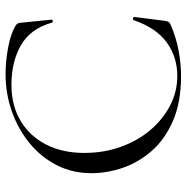

<svg xmlns="http://www.w3.org/2000/svg" viewBox="-10 -666 688 709"><g transform="rotate(-90 334.5 -312.0)"><path d="M414.6 -636Q460.6 -636 510.3 -627Q560 -618 590.4 -601Q598.6 -596.4 601.2 -592.3Q603.8 -588.2 604.8 -577.2L616 -465.4Q616 -463.2 611.1 -461.8Q606.2 -460.4 605 -464.4Q582.4 -544.6 521.1 -579.4Q459.8 -614.2 375.6 -614.2Q299 -614.2 242.5 -580.6Q186 -547 154.9 -486.5Q123.8 -426 123.8 -345.2Q123.8 -273.8 146 -211.3Q168.2 -148.8 207.6 -102.1Q247 -55.4 298.4 -28.6Q349.8 -1.8 408.2 -1.8Q477.8 -1.8 531.5 -40.6Q585.2 -79.4 614 -162.6Q615.2 -166.6 620.6 -165.2Q626 -163.8 626 -161.6L611.8 -48.8Q609.8 -36.8 607.3 -33.3Q604.8 -29.8 595.8 -25.8Q548.2 -5.6 500.9 3.2Q453.6 12 406.4 12Q311 12 242.8 -17.5Q174.6 -47 131.9 -95.5Q89.2 -144 69.1 -202.3Q49 -260.6 49 -318.2Q49 -389.8 79.1 -448Q109.2 -506.2 160.9 -548.2Q212.6 -590.2 278.3 -613.1Q344 -636 414.6 -636Z"/></g></svg>

Font: Cormorant Garamond Light
Style: Regular
Weight: 300
Designer: Christian Thalmann (Catharsis Fonts)
Foundry: Catharsis Fonts
Version: Version 4.001